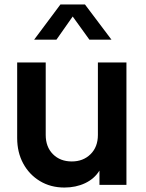

<svg xmlns="http://www.w3.org/2000/svg" viewBox="-20 -829 653 861"><path d="M269 12Q207 12 159 -17Q111 -46 84 -96Q57 -146 57 -210V-549H185V-224Q185 -170 217.5 -137.5Q250 -105 302 -105Q353 -105 386 -137.5Q419 -170 419 -224V-549H547V0H426V-64Q403 -27 361.5 -7.5Q320 12 269 12ZM251 -809H361L480 -651H381L306 -755L233 -651H133Z"/></svg>

Font: Plus Jakarta Text
Style: Bold
Weight: 700
Designer: Gumpita Rahayu
Foundry: Tokotype Studio
Version: Version 1.000